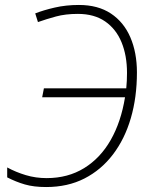

<svg xmlns="http://www.w3.org/2000/svg" viewBox="-20 -744 605 774"><path d="M166 10Q116 10 80 -0.5Q44 -11 9 -29V-69Q44 -50 84 -38Q124 -26 168 -26Q254 -26 319.5 -66.5Q385 -107 426.5 -180Q468 -253 484 -352H150L157 -388H489Q492 -418 492 -450Q492 -520 470 -573.5Q448 -627 404 -657.5Q360 -688 294 -688Q244 -688 205.5 -677.5Q167 -667 133 -655L122 -690Q155 -703 200.5 -713.5Q246 -724 298 -724Q375 -724 427 -689.5Q479 -655 505.5 -593.5Q532 -532 532 -452Q532 -352 507.5 -268Q483 -184 435.5 -121.5Q388 -59 320.5 -24.5Q253 10 166 10Z"/></svg>

Font: Noto Sans Disp ExtLt
Style: Italic
Weight: 200
Italic angle: -12°
Designer: Monotype Design Team
Foundry: Monotype Imaging Inc.
Version: Version 2.000;GOOG;noto-source:20170915:90ef993387c0